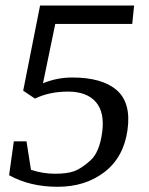

<svg xmlns="http://www.w3.org/2000/svg" viewBox="-20 -681 551 711"><path d="M247.1 -394Q358.9 -394 412.6 -346.9Q466.3 -299.8 452.1 -199.2Q438 -98.6 366.9 -43.9Q295.9 10.7 193.4 10.7Q90.8 10.7 13.7 -32.2L31.2 -157.7H78.1L94.7 -52.2Q138.7 -37.6 183.6 -37.6Q228.5 -37.6 254.9 -47.1Q281.2 -56.6 314.9 -86.9Q348.6 -117.2 358.4 -191.4Q368.2 -265.6 334.5 -303.7Q300.8 -341.8 231.9 -341.8Q163.1 -341.8 109.4 -315.9L65.9 -345.2L128.4 -660.6H476.6L469.7 -592.3H184.6L139.2 -372.6Q190.9 -394 247.1 -394Z"/></svg>

Font: NoticiaText-Italic
Style: Italic
Weight: 400
Italic angle: -8°
Designer: JM Sole
Foundry: JM Sole
Version: Version 1.003